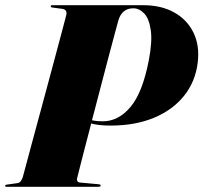

<svg xmlns="http://www.w3.org/2000/svg" viewBox="-40 -720 784 740"><path d="M722 -478.5Q713 -405 669.2 -350.5Q625.5 -296 553.2 -266Q481 -236 386.5 -236Q360.5 -236 342.5 -238.2Q324.5 -240.5 311.5 -244Q297 -189.5 285.2 -143.2Q273.5 -97 265.8 -67.2Q258 -37.5 257 -32Q255.5 -27 258 -22.2Q260.5 -17.5 268 -16.5L339 -10Q348 -9.5 348 -5Q348 0 340 0H-14Q-20 0 -20 -3.5Q-20 -8 -13.5 -8.5L26 -14Q35 -15 40 -21.8Q45 -28.5 48 -38Q49.5 -43.5 59 -79Q68.5 -114.5 83.2 -169.2Q98 -224 115.5 -288.5Q133 -353 150.2 -417.2Q167.5 -481.5 182 -535.8Q196.5 -590 205.5 -624.2Q214.5 -658.5 215.5 -662.5Q220 -683.5 199 -686L162 -691Q155.5 -691.5 155.5 -696Q155.5 -700 162.5 -700H511.5Q581.5 -700 631.5 -672Q681.5 -644 705.8 -594Q730 -544 722 -478.5ZM417 -644Q415 -637.5 405 -600.2Q395 -563 380 -506.5Q365 -450 348 -384.5Q331 -319 314.5 -256.5Q326.5 -254 337 -253.2Q347.5 -252.5 356.5 -252.5Q416.5 -252.5 463 -307.8Q509.5 -363 533.5 -487.5Q547.5 -560.5 541 -604.5Q534.5 -648.5 515.8 -668.2Q497 -688 473.5 -688Q431.5 -688 417 -644Z"/></svg>

Font: Fraunces 144pt Black
Style: Italic
Weight: 900
Italic angle: -16°
Version: Version 1.000;[0bf87f6ff]